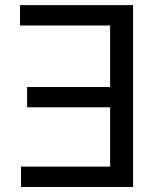

<svg xmlns="http://www.w3.org/2000/svg" viewBox="-20 -748 638 768"><path d="M512.2 -727.5V0H64V-81.5H420.4V-318.8H88.4V-399.9H420.4V-646H60.1V-727.5Z"/></svg>

Font: Inter 17pt
Style: Regular
Weight: 400
Version: Version 4.001;git-66647c0bb